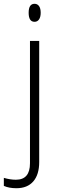

<svg xmlns="http://www.w3.org/2000/svg" viewBox="-68 -745 314 1005"><path d="M18.1 240.2Q-21 240.2 -47.9 228V186Q-14.2 195.8 15.1 195.8Q88.9 195.8 88.9 109.9V-530.8H137.2V103Q137.2 168.9 106.2 204.6Q75.2 240.2 18.1 240.2ZM82 -678.2Q82 -725.1 112.8 -725.1Q127.9 -725.1 136.5 -712.9Q145 -700.7 145 -678.2Q145 -656.2 136.5 -643.6Q127.9 -630.9 112.8 -630.9Q82 -630.9 82 -678.2Z"/></svg>

Font: CAA NEO Sans Light
Style: Regular
Weight: 300
Version: Version 1.10